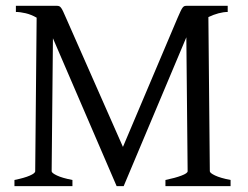

<svg xmlns="http://www.w3.org/2000/svg" viewBox="-20 -635 846 655"><path d="M756.8 -594.2Q742.7 -594.2 725.3 -589.6Q708 -585 690.9 -576.7L695.8 -50.8Q695.8 -44.9 713.6 -36.4Q731.4 -27.8 766.6 -21V0H544.4V-21Q577.6 -27.8 598.9 -35.9Q620.1 -43.9 620.1 -50.8L615.7 -507.8L401.9 0H377.9L160.6 -504.4L156.2 -50.8Q156.2 -44.9 174.1 -36.4Q191.9 -27.8 227.1 -21V0H29.3V-21Q63 -27.8 81.5 -35.9Q100.1 -43.9 100.1 -50.8L105 -574.7Q86.4 -585.4 67.6 -589.8Q48.8 -594.2 34.2 -594.2V-615.2H173.8Q178.7 -615.2 182.1 -613.8Q185.5 -612.3 188.7 -607.9Q191.9 -603.5 195.6 -595.5Q199.2 -587.4 205.1 -574.2L399.4 -133.8L585.9 -574.2Q592.3 -588.9 596.2 -597.2Q600.1 -605.5 603.3 -609.4Q606.4 -613.3 609.6 -614.3Q612.8 -615.2 617.2 -615.2H756.8Z"/></svg>

Font: Gentium Basic
Style: Regular
Weight: 400
Designer: J. Victor Gaultney and Annie Olsen
Foundry: SIL International
Version: Version 1.100